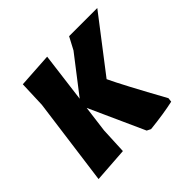

<svg xmlns="http://www.w3.org/2000/svg" viewBox="-127 -601 742 742"><g transform="rotate(-45 244.0 -230.0)"><path d="M24 4 72 -354 76 -462 218 -471 192 -267 307 -416 334 -467H488L319 -247Q346 -189 436 -26L434 -9Q380 3 304 11L288 3L186 -223L172 -114L167 -6Z"/></g></svg>

Font: Alegreya Sans ExtraBold
Style: Italic
Weight: 800
Italic angle: -7°
Designer: Juan Pablo del Peral
Foundry: Huerta Tipografica
Version: Version 2.007